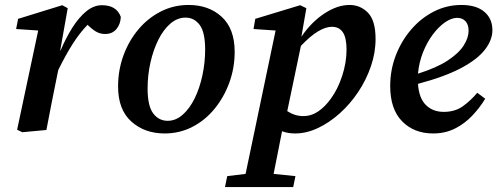

<svg xmlns="http://www.w3.org/2000/svg" viewBox="-20 -524 2016 774"><path d="M49 -1 134 -401 45 -407 53 -448 231 -503 253 -491 223 -322 224 -320Q246 -372 272 -413Q298 -454 328 -478.5Q358 -503 391 -503Q450 -503 467 -456Q466 -427 449.5 -407Q433 -387 404 -387Q383 -387 366.5 -397Q350 -407 333 -424Q301 -391 273 -347Q245 -303 215 -242L211 -223Q199 -166 188.5 -111Q178 -56 167 0L70 9Z M644 14Q563 14 509.5 -34Q456 -82 456 -175Q456 -241 477.5 -300Q499 -359 537.5 -405Q576 -451 628 -477.5Q680 -504 740 -504Q822 -504 874 -456Q926 -408 926 -315Q926 -250 904.5 -191Q883 -132 845 -85.5Q807 -39 755.5 -12.5Q704 14 644 14ZM656 -37Q689 -37 717 -62Q745 -87 765 -128Q785 -169 796 -220.5Q807 -272 807 -324Q807 -394 785 -423.5Q763 -453 728 -453Q695 -453 667 -429Q639 -405 618.5 -364Q598 -323 586.5 -272Q575 -221 575 -167Q575 -97 597.5 -67Q620 -37 656 -37Z M1318 -416Q1293 -416 1262 -397.5Q1231 -379 1193 -339L1138 -76Q1169 -56 1202 -56Q1235 -56 1263 -75Q1291 -94 1315 -128Q1342 -165 1359.5 -218.5Q1377 -272 1377 -324Q1377 -372 1362 -394Q1347 -416 1318 -416ZM1170 14Q1140 14 1117 5Q1107 54 1099 96.5Q1091 139 1083 177L1171 186L1162 230H887L896 186L970 177L1091 -401L1002 -407L1009 -448L1190 -503L1215 -491L1195 -376Q1235 -435 1287.5 -469.5Q1340 -504 1389 -504Q1433 -504 1463.5 -472.5Q1494 -441 1494 -367Q1494 -311 1475 -256Q1456 -201 1423.5 -152.5Q1391 -104 1349 -66.5Q1307 -29 1261 -7.5Q1215 14 1170 14Z M1823 -452Q1800 -452 1774 -434Q1748 -416 1724.5 -384.5Q1701 -353 1685 -312.5Q1669 -272 1665 -227Q1741 -251 1785.5 -280.5Q1830 -310 1849.5 -341Q1869 -372 1869 -400Q1869 -425 1856.5 -438.5Q1844 -452 1823 -452ZM1726 14Q1649 14 1601 -35Q1553 -84 1553 -177Q1553 -242 1575.5 -300.5Q1598 -359 1637.5 -405Q1677 -451 1729 -477.5Q1781 -504 1840 -504Q1900 -504 1932.5 -476.5Q1965 -449 1965 -402Q1965 -363 1935 -324Q1905 -285 1839.5 -250Q1774 -215 1665 -186Q1669 -128 1697 -100.5Q1725 -73 1769 -73Q1815 -73 1847 -96.5Q1879 -120 1904 -150L1936 -126Q1915 -91 1884.5 -58.5Q1854 -26 1814.5 -6Q1775 14 1726 14Z"/></svg>

Font: Source Serif 4 SmText Semibold
Style: Italic
Weight: 600
Italic angle: -12°
Designer: Frank Grießhammer
Foundry: Adobe
Version: Version 4.005;hotconv 1.1.0;makeotfexe 2.6.0